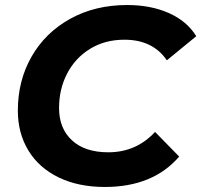

<svg xmlns="http://www.w3.org/2000/svg" viewBox="-20 -732 801 764"><path d="M51 -292Q51 -411 105.5 -506.5Q160 -602 259 -657Q358 -712 486 -712Q580 -712 652 -680Q724 -648 761 -588L644 -492Q588 -574 475 -574Q398 -574 339 -538Q280 -502 247.5 -440Q215 -378 215 -302Q215 -221 266.5 -173.5Q318 -126 411 -126Q522 -126 597 -207L693 -109Q589 12 397 12Q292 12 213.5 -26Q135 -64 93 -133Q51 -202 51 -292Z"/></svg>

Font: Montserrat Alternates
Style: Bold Italic
Weight: 700
Italic angle: -11.3°
Designer: Julieta Ulanovsky
Foundry: Julieta Ulanovsky
Version: Version 7.200